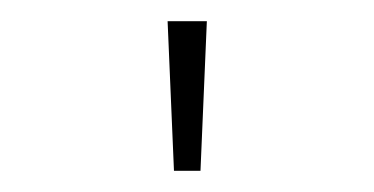

<svg xmlns="http://www.w3.org/2000/svg" viewBox="-20 -845 353 181"><path d="M144 -684H169L175 -825H138Z"/></svg>

Font: Spartan Thin
Style: Regular
Weight: 100
Designer: Matt Bailey, Mirko Velimirovic
Foundry: Matt Bailey
Version: Version 1.003; ttfautohint (v1.8.3)